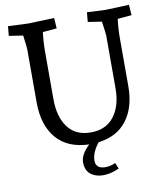

<svg xmlns="http://www.w3.org/2000/svg" viewBox="-96 -789 920 1066"><g transform="rotate(-10 363.5 -256.5)"><path d="M622 -533V-266Q622 -147 566.5 -74Q511 -1 406 12Q365 63 365 109Q365 155 420 155Q446 155 476 142L490 175Q443 197 400 197Q357 197 329 174.5Q301 152 301 107.5Q301 63 352 15Q231 11 168 -63Q105 -137 105 -266V-563Q105 -576 96 -644L17 -656L22 -710Q118 -705 138 -705L282 -710L286 -651L207 -644Q200 -592 200 -533V-266Q200 -167 244 -108Q288 -49 373.5 -49Q459 -49 504.5 -108.5Q550 -168 550 -266V-563Q550 -574 540 -644L462 -656L467 -710Q553 -705 573 -705L704 -710L708 -651L629 -644Q622 -592 622 -533Z"/></g></svg>

Font: Andada SC
Style: Regular
Weight: 400
Designer: Carolina Giovagnoli
Foundry: Carolina Giovagnoli
Version: Version 1.003